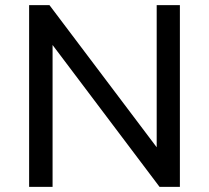

<svg xmlns="http://www.w3.org/2000/svg" viewBox="-20 -725 812 745"><path d="M93 0V-705H172L602 -135H588V-705H678V0H599L170 -569H184V0Z"/></svg>

Font: Nunito Sans 12pt ExtraLight 10pt Medium
Style: Regular
Weight: 500
Version: Version 3.101;gftools[0.9.27]